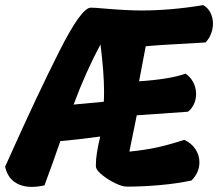

<svg xmlns="http://www.w3.org/2000/svg" viewBox="-47 -730 855 751"><path d="M786 -637Q786 -617 778 -597Q770 -577 757 -564L709 -561Q571 -554 523 -549L497 -412Q618 -420 679 -442Q699 -428 709.5 -407Q720 -386 720 -362Q720 -341 711.5 -322.5Q703 -304 688 -293L617 -288L488 -279L459 -137Q519 -143 565.5 -153Q612 -163 674 -183Q702 -170 717.5 -146.5Q733 -123 733 -95Q733 -55 702 -24Q646 -12 578.5 -6Q511 0 449 0Q431 0 403.5 -13.5Q376 -27 354 -44.5Q332 -62 329 -74Q328 -77 328 -86Q328 -126 345 -196Q258 -184 189 -178Q162 -99 127 -5Q100 1 77 1Q37 1 9.5 -18.5Q-18 -38 -27 -78L-13 -109Q98 -357 184.5 -528.5Q271 -700 308 -700Q325 -700 355 -697Q451 -689 505 -689Q622 -689 748 -710Q767 -699 776.5 -679.5Q786 -660 786 -637ZM241 -321 359 -332Q360 -345 360 -372Q360 -446 346 -556Q288 -448 241 -321Z"/></svg>

Font: Mogra
Style: Regular
Weight: 400
Designer: Lipi Raval
Foundry: Lipi Raval
Version: Version 1.002;PS 1.002;hotconv 1.0.88;makeotf.lib2.5.647800;